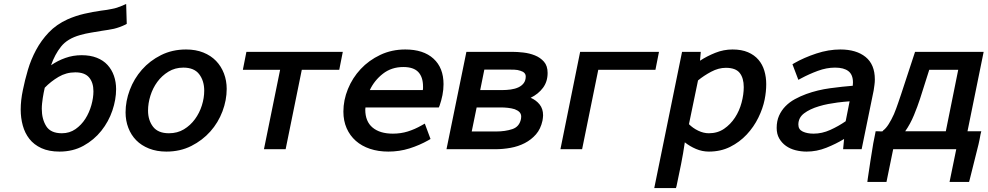

<svg xmlns="http://www.w3.org/2000/svg" viewBox="-20 -757 5010 974"><path d="M454 -294Q454 -338 432 -364Q410 -390 362 -390Q316 -390 277 -367Q238 -344 207 -312Q204 -299 201.5 -286Q199 -273 197 -260Q195 -246 193.5 -232.5Q192 -219 192 -205Q192 -153 214.5 -117Q237 -81 294 -81Q333 -81 363 -102Q393 -123 413 -154.5Q433 -186 443.5 -223.5Q454 -261 454 -294ZM85 -201Q85 -248 96 -300Q106 -350 121.5 -402.5Q137 -455 163 -503.5Q189 -552 227.5 -592.5Q266 -633 323 -659Q364 -677 407 -687Q450 -697 493 -703Q509 -705 522.5 -707Q536 -709 549 -712Q572 -716 600 -728L620 -737L623 -636L616 -632Q587 -618 558 -611Q543 -608 528.5 -605.5Q514 -603 499 -601Q470 -596 442 -591.5Q414 -587 386 -579Q322 -561 290 -521Q258 -481 239 -426Q272 -449 311.5 -463Q351 -477 394 -477Q438 -477 471 -464Q504 -451 525.5 -427.5Q547 -404 558 -372.5Q569 -341 569 -305Q569 -252 550 -196Q531 -140 494 -93.5Q457 -47 403.5 -17.5Q350 12 282 12Q228 12 190 -5.5Q152 -23 129 -52.5Q106 -82 95.5 -120.5Q85 -159 85 -201Z M1016 -297Q1016 -347 990.5 -380.5Q965 -414 910 -414Q868 -414 834.5 -393.5Q801 -373 778 -341.5Q755 -310 743 -271.5Q731 -233 731 -196Q731 -147 756.5 -114Q782 -81 837 -81Q880 -81 913 -101Q946 -121 969 -152.5Q992 -184 1004 -222Q1016 -260 1016 -297ZM617 -187Q617 -244 638.5 -301Q660 -358 700 -403.5Q740 -449 797 -477.5Q854 -506 924 -506Q973 -506 1011.5 -490.5Q1050 -475 1076 -448Q1102 -421 1116 -384.5Q1130 -348 1130 -306Q1130 -249 1108.5 -192Q1087 -135 1047 -90Q1007 -45 950.5 -16.5Q894 12 824 12Q775 12 736 -3.5Q697 -19 671 -45.5Q645 -72 631 -108.5Q617 -145 617 -187Z M1401 -403H1212L1230 -494H1719L1701 -403H1511L1429 0H1319Z M1856 -300H2125Q2126 -305 2126 -309Q2126 -313 2126 -318Q2126 -366 2102 -391.5Q2078 -417 2026 -417Q1966 -417 1922.5 -383Q1879 -349 1856 -300ZM1834 -212Q1833 -208 1833 -201Q1833 -141 1870 -110Q1907 -79 1973 -79Q2013 -79 2048.5 -90Q2084 -101 2119 -121L2135 -130L2164 -52L2154 -46Q2108 -20 2057 -4Q2006 12 1950 12Q1899 12 1857 -2Q1815 -16 1785 -42.5Q1755 -69 1738.5 -106.5Q1722 -144 1722 -191Q1722 -249 1745 -305.5Q1768 -362 1809.5 -406.5Q1851 -451 1909 -478.5Q1967 -506 2036 -506Q2128 -506 2179 -459.5Q2230 -413 2230 -330Q2230 -302 2224.5 -274.5Q2219 -247 2210 -221L2206 -212Z M2526 -300Q2549 -300 2571 -303Q2593 -306 2610 -314Q2627 -322 2637 -335.5Q2647 -349 2647 -369Q2647 -390 2620 -398Q2606 -403 2589 -403.5Q2572 -404 2558 -404H2437L2416 -300ZM2496 -90Q2543 -90 2579 -102Q2615 -114 2623 -154Q2624 -158 2624 -165Q2624 -179 2615.5 -188Q2607 -197 2591 -203Q2575 -208 2556.5 -210Q2538 -212 2521 -212H2398L2373 -90ZM2672 -261Q2700 -249 2717.5 -227Q2735 -205 2735 -172Q2735 -165 2734 -158.5Q2733 -152 2732 -145Q2723 -103 2699 -75.5Q2675 -48 2642 -31Q2609 -14 2570 -7Q2531 0 2492 0H2245L2346 -494H2579Q2604 -494 2635 -490.5Q2666 -487 2693.5 -476Q2721 -465 2739.5 -444Q2758 -423 2758 -387Q2758 -343 2734.5 -311.5Q2711 -280 2672 -261Z M2923 -494H3323L3305 -403H3015L2933 0H2823Z M3576 -81Q3620 -81 3653 -103.5Q3686 -126 3708.5 -160.5Q3731 -195 3742 -236.5Q3753 -278 3753 -315Q3753 -361 3732.5 -387Q3712 -413 3662 -413Q3625 -413 3587.5 -393Q3550 -373 3521 -349L3475 -127Q3495 -107 3522 -94Q3549 -81 3576 -81ZM3454 -35Q3446 21 3435 76Q3424 131 3412 187L3409 197H3299L3440 -494H3535L3531 -449Q3566 -472 3608.5 -489Q3651 -506 3696 -506Q3742 -506 3774.5 -492Q3807 -478 3827.5 -454Q3848 -430 3857.5 -398Q3867 -366 3867 -330Q3867 -292 3859 -252Q3850 -207 3827 -160Q3804 -113 3768 -74.5Q3732 -36 3684 -12Q3636 12 3576 12Q3542 12 3510.5 -1.5Q3479 -15 3454 -35Z M4107 -79Q4150 -79 4192 -98Q4234 -117 4270 -142L4290 -243Q4261 -241 4229 -237Q4206 -234 4182 -229.5Q4158 -225 4135 -218Q4088 -204 4059 -182Q4030 -160 4030 -125Q4030 -100 4052.5 -89.5Q4075 -79 4107 -79ZM4262 -52Q4221 -27 4172 -7.5Q4123 12 4072 12Q4043 12 4015.5 5Q3988 -2 3967 -17Q3946 -32 3933 -54.5Q3920 -77 3920 -108Q3920 -143 3932 -170Q3944 -197 3964.5 -218Q3985 -239 4012.5 -254Q4040 -269 4070 -280Q4128 -301 4191.5 -309.5Q4255 -318 4306 -322Q4306 -327 4306.5 -330.5Q4307 -334 4307 -339Q4307 -378 4284 -396Q4261 -414 4216 -414Q4173 -414 4128.5 -397.5Q4084 -381 4045 -360L4030 -352L4000 -431L4010 -437Q4059 -465 4121 -485.5Q4183 -506 4243 -506Q4324 -506 4371 -468Q4418 -430 4418 -354Q4418 -340 4416 -326Q4414 -312 4412 -298L4351 0H4257Z M4841 -403H4694L4647 -255Q4635 -218 4616.5 -173Q4598 -128 4572 -91H4778ZM4410 -30Q4412 -43 4415 -55Q4418 -67 4420 -80L4422 -91H4435Q4440 -91 4446 -90.5Q4452 -90 4457 -91Q4458 -92 4459 -93Q4460 -94 4460 -95Q4474 -105 4488 -127Q4502 -149 4515 -178Q4527 -207 4536 -234Q4545 -261 4551 -278L4622 -494H4970L4888 -91H4958L4954 -75Q4952 -63 4949.5 -50.5Q4947 -38 4944 -25Q4933 20 4921.5 65Q4910 110 4899 155L4896 166H4797L4831 0H4511L4477 166H4380L4382 150Q4389 105 4395.5 60Q4402 15 4410 -30Z"/></svg>

Font: Codetta
Style: Bold Italic
Weight: 700
Italic angle: -11°
Designer: Ulrich Proeller
Foundry: PROSA GmbH
Version: Version 2.00;September 29, 2018;FontCreator 11.5.0.2427 64-b